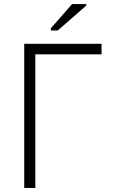

<svg xmlns="http://www.w3.org/2000/svg" viewBox="-20 -931 570 951"><path d="M232 -780H266L407 -903V-911H337L232 -791ZM100 0H155V-662H483V-714H100Z"/></svg>

Font: Noto Sans Mono Condensed Light
Style: Regular
Weight: 300
Width: 3
Designer: Monotype Design Team
Foundry: Monotype Imaging Inc.
Version: Version 2.014